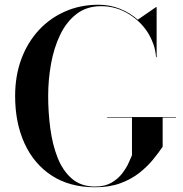

<svg xmlns="http://www.w3.org/2000/svg" viewBox="-20 -780 771 810"><path d="M432.2 -286H722.2V-284H666.2V-161Q649.8 -136.6 625.9 -107.2Q602.1 -77.9 568.4 -51.1Q534.6 -24.4 488.5 -7.2Q442.4 10 381.2 10Q274.2 10 198.8 -38.9Q123.4 -87.9 83.6 -174.7Q43.8 -261.5 43.8 -375Q43.8 -460.1 69.9 -530.7Q96.1 -601.2 143.6 -652.6Q191.1 -704 255.4 -732Q319.6 -760 395.8 -760Q443.2 -760 485.8 -743.1Q528.4 -726.2 561.2 -696.9L638.2 -750H640.8V-539H638.2Q636.4 -566.2 627.5 -592.5Q620.4 -612.5 610.5 -631Q580.2 -685.1 525.3 -719.6Q470.4 -754 407 -754Q345.5 -754 302.8 -720.9Q260 -687.9 233.6 -632.8Q207.2 -577.6 195.2 -510.4Q183.2 -443.2 183.2 -375Q183.2 -306.8 192.1 -239.1Q200.9 -171.5 222.6 -115.8Q244.4 -60 283 -26.5Q321.6 7 381.2 7Q421.8 7 449.6 -8.9Q477.4 -24.9 495 -47.8Q512.6 -70.6 522.4 -92.2Q532.2 -113.8 536.8 -125V-284H432.2Z"/></svg>

Font: Bodoni* 72 Medium
Style: Regular
Weight: 500
Version: Version 1.002; ttfautohint (v0.97) -l 8 -r 50 -G 200 -x 14 -